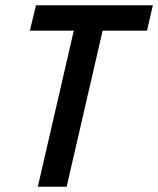

<svg xmlns="http://www.w3.org/2000/svg" viewBox="-20 -706 598 726"><path d="M232 0H123L259 -590H93L116 -686H558L536 -590H368Z"/></svg>

Font: Storia Sans SemiBold
Style: Italic
Weight: 600
Italic angle: -13°
Designer: Campivisivi
Foundry: Accademia di Belle Arti di Urbino and students of MA course of Visual design
Version: Version 60.001;May 25, 2020;FontCreator 12.0.0.2522 64-bit